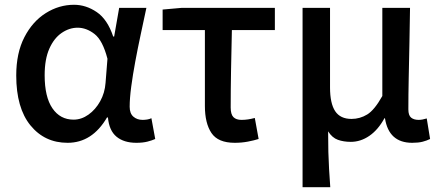

<svg xmlns="http://www.w3.org/2000/svg" viewBox="-20 -584 1844 804"><path d="M263 14Q167 14 107.5 -59Q48 -132 48 -268Q48 -362 82 -428Q116 -494 171.5 -529Q227 -564 290 -564Q340 -564 385 -533.5Q430 -503 454 -431H458L479 -551H593Q582 -499 569.5 -441Q557 -383 546.5 -326.5Q536 -270 529.5 -221Q523 -172 523 -137Q523 -109 538.5 -95.5Q554 -82 577 -82Q586 -82 596 -83.5Q606 -85 614 -89L630 -2Q617 4 597.5 9Q578 14 551 14Q499 14 468 -11.5Q437 -37 432 -92H428Q366 14 263 14ZM288 -83Q321 -83 350.5 -104Q380 -125 399.5 -160Q419 -195 422 -237L430 -338Q410 -415 376 -441.5Q342 -468 305 -468Q270 -468 238 -446Q206 -424 186.5 -380Q167 -336 167 -269Q167 -178 199.5 -130.5Q232 -83 288 -83Z M963 14Q893 14 865.5 -27Q838 -68 838 -140V-458H661V-544L740 -551H1131V-458H951Q949 -372 947.5 -289Q946 -206 946 -134Q946 -105 957.5 -93.5Q969 -82 991 -82Q1005 -82 1018.5 -84Q1032 -86 1047 -90L1063 -2Q1044 4 1018 9Q992 14 963 14Z M1247 200V-551H1362V-218Q1362 -151 1383.5 -118.5Q1405 -86 1452 -86Q1487 -86 1517.5 -104.5Q1548 -123 1581 -182V-551H1697Q1696 -480 1694.5 -404.5Q1693 -329 1691.5 -257.5Q1690 -186 1690 -126Q1690 -101 1701.5 -91.5Q1713 -82 1733 -82Q1748 -82 1767 -88L1781 -2Q1767 5 1749.5 9.5Q1732 14 1706 14Q1608 14 1592 -89H1590Q1563 -40 1526.5 -15Q1490 10 1449 10Q1419 10 1395 1.5Q1371 -7 1354 -34Q1354 16 1355 53Q1356 90 1358 124Q1360 158 1363 200Z"/></svg>

Font: Source Han Sans SC Medium
Style: Regular
Weight: 500
Designer: Ryoko NISHIZUKA 西塚涼子 (kana, bopomofo & ideographs); Paul D. Hunt (Latin, Greek & Cyrillic); Sandoll Communications 산돌커뮤니
Foundry: Adobe
Version: Version 2.004;hotconv 1.0.118;makeotfexe 2.5.65603